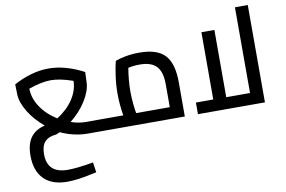

<svg xmlns="http://www.w3.org/2000/svg" viewBox="-98 -889 2062 1383"><g transform="rotate(-10 933.0 -198.0)"><path d="M157 91Q157 232 307 232Q377 232 494 211L505 285L471 292Q364 316 289 316Q177 316 118 256Q59 196 59 85Q59 1 94 -47Q129 -95 198 -111Q129 -168 86.5 -237.5Q44 -307 42 -364L40 -440Q100 -473 165.5 -492Q231 -511 295 -511Q359 -511 425 -492Q491 -473 552 -440L549 -364Q547 -305 503 -233.5Q459 -162 386 -104Q441 -85 492 -85H606V0H492Q443 0 391.5 -12Q340 -24 296 -45L268 -33Q213 -29 185 0.5Q157 30 157 91ZM296 -146Q372 -194 414.5 -258.5Q457 -323 458 -392Q364 -425 296 -425Q231 -425 135 -392Q135 -323 178 -258Q221 -193 296 -146Z M1203 -250V0H606V-85H768Q754 -167 754 -246Q754 -309 763 -373.5Q772 -438 783 -481Q810 -492 857.5 -501Q905 -510 960 -510Q1090 -510 1146.5 -449Q1203 -388 1203 -250ZM862 -85H1108V-252Q1108 -344 1069.5 -384.5Q1031 -425 947 -425Q904 -425 863 -416Q848 -324 848 -246Q848 -201 852.5 -156.5Q857 -112 862 -85Z M1789 -712V0H1299V-85H1426V-577H1521V-85H1695V-712Z"/></g></svg>

Font: sheba-seeBold
Style: Regular
Weight: 600
Designer: Mohamed Galeb, the designers
Foundry: Kief Type Foundry
Version: Version 2.010; ttfautohint (v1.5.33-1714) -l 8 -r 50 -G 200 